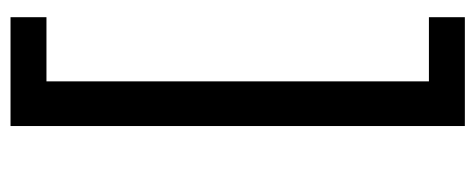

<svg xmlns="http://www.w3.org/2000/svg" viewBox="-296 -450 925 374"><g transform="rotate(90 167.0 -262.5)"><path d="M13 180V110H138V-635H13V-705H225V180Z"/></g></svg>

Font: Nunito Sans 8pt
Style: Regular
Weight: 400
Version: Version 3.101;gftools[0.9.27]